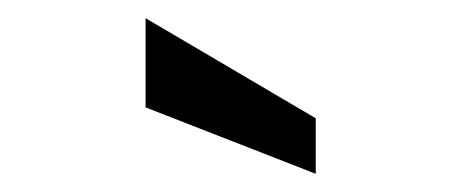

<svg xmlns="http://www.w3.org/2000/svg" viewBox="-20 -767 507 211"><path d="M327 -576 140 -649V-747L327 -637Z"/></svg>

Font: Cabin VF Beta
Style: Regular
Weight: 400
Designer: Pablo Impallari
Foundry: Pablo Impallari. http://www.impallari.com Igino Marini. http://www.ikern.com
Version: Version 2.200